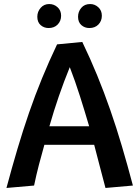

<svg xmlns="http://www.w3.org/2000/svg" viewBox="-20 -920 692 952"><path d="M12 12Q39 -89 66.5 -181.5Q94 -274 124 -361Q154 -448 188.5 -532Q223 -616 263 -700L388 -712Q428 -629 462 -546Q496 -463 526.5 -375.5Q557 -288 584.5 -195Q612 -102 639 0L503 12Q489 -41 475 -94.5Q461 -148 447 -202H200Q186 -153 173 -103Q160 -53 149 0ZM326 -587Q268 -445 225 -294H422Q400 -369 376.5 -443Q353 -517 326 -587ZM165 -837Q165 -862 181.5 -881Q198 -900 224 -900Q248 -900 265.5 -884Q283 -868 283 -842Q283 -816 266 -798.5Q249 -781 221 -781Q198 -781 181.5 -795.5Q165 -810 165 -837ZM367 -837Q367 -862 383 -881Q399 -900 427 -900Q450 -900 467.5 -884Q485 -868 485 -842Q485 -816 468 -798.5Q451 -781 423 -781Q400 -781 383.5 -795.5Q367 -810 367 -837Z"/></svg>

Font: Cantora One
Style: Regular
Weight: 400
Designer: Pablo Impallari, Rodrigo Fuenzalida
Foundry: Pablo Impallari
Version: Version 1.002; ttfautohint (v0.8) -G 200 -r 50